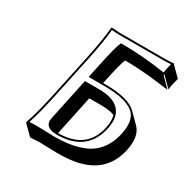

<svg xmlns="http://www.w3.org/2000/svg" viewBox="-160 -794 983 999"><g transform="rotate(30 331.5 -294.0)"><path d="M196.8 -444.8Q224.1 -574.2 229 -645L231.9 -647.9Q233.9 -647.9 284.2 -645H543.9Q580.1 -645 604.5 -647.9L606 -645L662.6 -588.4Q649.4 -542.5 647.5 -516.6L590.8 -573.2L587.9 -568.8L644.5 -512.2Q644.5 -512.2 521.5 -527.3Q442.9 -534.2 377 -534.2Q364.7 -509.3 339.4 -388.2L336.4 -375H355.5Q489.7 -374.5 539.1 -326.2L595.7 -269.5Q637.7 -226.6 618.7 -136.2Q582 35.2 384.3 56.2Q350.6 59.6 309.1 59.6Q290 59.6 250.5 58.1Q216.8 56.6 203.6 56.6L148.9 59.6L92.3 2.9L91.8 0Q116.7 -68.8 144.5 -200.2ZM466.3 -258.8Q434.6 -270 389.2 -270.5H314L263.7 -32.2Q434.1 -33.7 465.8 -183.1Q475.1 -228.5 466.3 -258.8ZM206.5 -442.9 154.3 -197.8Q128.4 -75.2 105.5 -8.3Q126 -9.8 147 -9.8Q161.1 -9.8 194.8 -8.8Q233.4 -7.3 252.4 -6.8Q418.5 -6.8 489.7 -75.7Q536.1 -121.1 552.2 -195.3Q571.3 -284.7 529.3 -322.3Q502.4 -345.7 452.6 -356.4Q411.1 -364.7 355.5 -365.2H255.4L272.9 -447.3Q298.8 -569.3 311.5 -595.7L314.5 -601.1H320.8Q444.3 -601.1 581.5 -580.1Q584.5 -603.5 593.3 -636.7Q570.3 -634.8 543.9 -634.8H284.2Q258.3 -634.8 238.3 -637.2Q232.4 -565.9 206.5 -442.9ZM249.5 -336.9H332.5Q470.7 -336.9 480.5 -238.8Q481 -231.4 481 -225.6Q481 -205.1 475.6 -180.7Q439.9 -22.9 261.7 -22Q194.3 -23.4 193.8 -66.9Q194.3 -75.7 196.3 -85.9Z"/></g></svg>

Font: Linux Biolinum Shadow O
Style: Italic
Weight: 400
Italic angle: -12°
Designer: Philipp H. Poll
Foundry: Philipp H. Poll
Version: Version 0.6.2